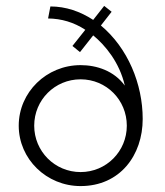

<svg xmlns="http://www.w3.org/2000/svg" viewBox="-20 -627 563 655"><path d="M324.2 -540 360.8 -586.9 335.4 -606.9 297.9 -559.1C253.9 -587.9 204.6 -605 151.9 -605L144 -564C189.5 -563.5 232.4 -550.8 271 -525.4L227.1 -470.2L252.9 -449.2L297.9 -506.3C339.4 -472.2 387.7 -414.1 405.8 -335C369.1 -385.3 310.1 -404.8 254.9 -404.8C138.7 -404.8 43.9 -312.5 43.9 -198.2C43.9 -84.5 138.7 7.8 254.9 7.8C389.2 7.8 466.8 -97.2 466.8 -221.2C466.8 -340.8 416 -463.4 324.2 -540ZM254.9 -40C167 -40 96.7 -110.8 96.7 -198.2C96.7 -286.1 167 -356.4 254.9 -356.4C342.8 -356.4 412.6 -286.1 412.6 -198.2C412.6 -110.8 342.8 -40 254.9 -40Z"/></svg>

Font: Now Light
Style: Regular
Weight: 300
Designer: Alfredo Marco Pradil
Foundry: Alfredo Marco Pradil
Version: Version 1.200;hotconv 1.0.109;makeotfexe 2.5.65596